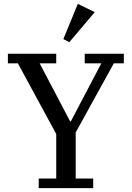

<svg xmlns="http://www.w3.org/2000/svg" viewBox="-20 -977 684 997"><path d="M181 -50H272V-281L73 -648H21V-698H272V-648H186L344 -347H348L506 -648H420V-698H623V-648H571L373 -289V-50H464V0H181ZM309 -774 384 -957 472 -914 340 -758Z"/></svg>

Font: IBM Plex Serif Text
Style: Regular
Weight: 450
Designer: Mike Abbink, Paul van der Laan, Pieter van Rosmalen
Foundry: Bold Monday
Version: Version 3.001